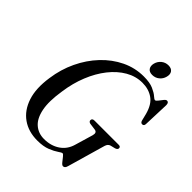

<svg xmlns="http://www.w3.org/2000/svg" viewBox="-239 -1002 1150 1150"><g transform="rotate(45 336.0 -427.0)"><path d="M456 -712.5Q507.5 -712.5 537.2 -699.2Q567 -686 582 -672.5Q597 -659 603.5 -659Q610 -659 619.5 -671.5Q629 -684 638.8 -696.2Q648.5 -708.5 656.5 -708.5Q672 -708.5 672.5 -686L666.5 -521.5Q666.5 -503.5 652.5 -502.5Q640 -501.5 635 -517L624 -561.5Q607 -626.5 568.5 -653.2Q530 -680 477 -680Q421.5 -680 371.2 -651Q321 -622 280.2 -570.5Q239.5 -519 211.8 -450.5Q184 -382 173 -302.5Q157.5 -205.5 169.8 -144.2Q182 -83 215.8 -53.8Q249.5 -24.5 298 -24.5Q356 -24.5 397.8 -52.8Q439.5 -81 454 -131.5L488 -246.5Q496.5 -276 473 -279.5L429 -285.5Q414.5 -289 414.5 -301.5Q415 -316.5 434 -316.5H639.5Q655.5 -316.5 655 -302.5Q654.5 -291 638 -286L607.5 -278.5Q590.5 -273.5 584 -252.5L515 -12.5Q511.5 0.5 506.2 5.5Q501 10.5 493.5 10.5Q485.5 10.5 474.5 -3Q463.5 -16.5 453.2 -29.8Q443 -43 437 -43Q430.5 -43 411.8 -29.8Q393 -16.5 359.8 -3Q326.5 10.5 276 10.5Q200.5 10.5 147.5 -27Q94.5 -64.5 71.2 -135Q48 -205.5 63 -305.5Q74.5 -389.5 109.5 -463.2Q144.5 -537 197.5 -593Q250.5 -649 316.5 -680.8Q382.5 -712.5 456 -712.5ZM484.5 -754Q459.5 -754 448.8 -769.5Q438 -785 444 -809Q450.5 -833.5 469.5 -848.8Q488.5 -864 513.5 -864Q538.5 -864 549.5 -848.8Q560.5 -833.5 554 -809Q548 -785 529 -769.5Q510 -754 484.5 -754Z"/></g></svg>

Font: Fraunces 144pt S050
Style: Italic
Weight: 400
Italic angle: -16°
Version: Version 1.000; ttfautohint (v1.8.3)